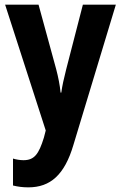

<svg xmlns="http://www.w3.org/2000/svg" viewBox="-20 -567 522 827"><path d="M2 -547 177 -5 169 26C147 97 128 123 81 123C66 123 49 120 36 116V232C56 237 77 240 102 240C197 240 258 186 296 58L479 -547H337L265 -268C255 -229 248 -197 244 -168H241C238 -199 231 -235 222 -269L146 -547Z"/></svg>

Font: Noto Sans Armenian Condensed
Style: Bold
Weight: 700
Width: 3
Designer: Monotype Design Team
Foundry: Monotype Imaging Inc.
Version: Version 2.008